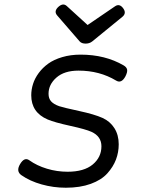

<svg xmlns="http://www.w3.org/2000/svg" viewBox="-20 -837 640 867"><path d="M121.1 -406.7Q121.1 -329.1 195.3 -297.4Q226.6 -284.2 296.9 -268.8Q367.2 -253.4 393.1 -241.7Q438 -221.2 438 -176.3Q438 -127 398.7 -94.2Q359.4 -61.5 285.2 -61.5Q237.3 -61.5 191.9 -75.2Q146.5 -88.9 112.3 -113.3Q90.3 -128.9 70.8 -96.2Q51.3 -63.5 76.7 -45.9Q115.2 -19 168.2 -4.2Q221.2 10.7 277.3 10.7Q341.8 10.7 389.9 -6.8Q438 -24.4 464.6 -54Q491.2 -83.5 503.7 -116.5Q516.1 -149.4 516.1 -185.5Q516.1 -227.5 496.6 -258.3Q477.1 -289.1 442.4 -304.7Q406.7 -320.8 336.7 -335.9Q266.6 -351.1 247.6 -357.4Q222.7 -366.2 210.9 -379.2Q199.2 -392.1 199.2 -413.6Q199.2 -455.6 234.9 -486.8Q270.5 -518.1 334.5 -518.1Q429.7 -518.1 504.4 -473.1Q528.3 -458.5 546.4 -492.2Q556.2 -511.7 554 -522.7Q551.8 -533.7 538.6 -541.5Q455.1 -590.3 343.8 -590.3Q298.8 -590.3 261 -579.1Q223.1 -567.9 197.8 -549.6Q172.4 -531.2 154.8 -507.3Q137.2 -483.4 129.2 -458Q121.1 -432.6 121.1 -406.7ZM396.5 -649.9 532.2 -760.7Q552.7 -777.3 536.1 -799.8Q519.5 -822.3 499.5 -808.6L375.5 -724.1L281.2 -810.1Q264.2 -825.2 242.7 -805.2Q222.2 -785.6 238.3 -767.1L339.8 -649.9Q348.6 -640.1 366.7 -640.1Q384.3 -640.1 396.5 -649.9Z"/></svg>

Font: Courier Prime Sans
Style: Regular
Weight: 300
Italic angle: -10°
Designer: Alan Dague-Greene
Foundry: Quote-Unquote Apps
Version: Version 3.23